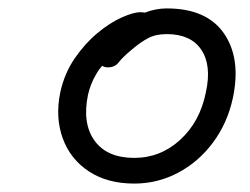

<svg xmlns="http://www.w3.org/2000/svg" viewBox="-20 -726 593 456"><path d="M299 -290Q235 -290 191 -319Q147 -348 129 -397.5Q111 -447 123 -506Q133 -552 157.5 -587.5Q182 -623 211.5 -647.5Q241 -672 269 -684.5Q297 -697 313 -697Q319 -697 324 -696Q350 -706 376 -706Q471 -706 512 -646.5Q553 -587 533 -493Q520 -433 485.5 -387Q451 -341 402.5 -315.5Q354 -290 299 -290ZM223 -570Q214 -560 208 -549Q195 -527 189 -501Q175 -433 204.5 -392Q234 -351 299 -351Q361 -351 408 -394Q455 -437 469 -507Q483 -571 458 -608Q433 -645 376 -645Q350 -645 332 -635.5Q314 -626 294 -609Q271 -590 262 -578Q253 -566 236 -566Q229 -566 224 -569Q223 -569 223 -570Z"/></svg>

Font: Shantell Sans Light Light
Style: Italic
Weight: 300
Italic angle: -11°
Version: Version 1.008;[ac192a2d6]